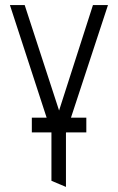

<svg xmlns="http://www.w3.org/2000/svg" viewBox="-20 -520 464 754"><path d="M105 -58V0H319V-58ZM404 -500H345L212 -86L77 -500H19L182 0V190L239 214V2Z"/></svg>

Font: Advent Pro
Style: Regular
Weight: 400
Designer: VivaRado, Andreas Kalpakidis
Foundry: VivaRado, Andreas Kalpakidis
Version: Version 3.000